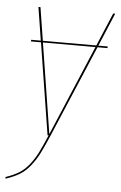

<svg xmlns="http://www.w3.org/2000/svg" viewBox="-75 -555 491 782"><g transform="rotate(5 170.5 -164.0)"><path d="M307.1 -381.8H345.7L344.7 -375H304.2L145 0.5Q124.5 48.3 110.4 75.9Q96.2 103.5 77.1 127.4Q58.1 151.4 34.9 165.5Q11.7 179.7 -22.5 190.9L-22.9 184.1Q10.3 172.9 32.2 159.2Q54.2 145.5 72.8 121.8Q91.3 98.1 104.2 72.5Q117.2 46.9 137.2 0H132.8L73.2 -375H31.7L32.7 -381.8H71.8L50.3 -517.6H58.6L80.1 -381.8H298.8L356 -517.6H364.3ZM139.6 -5.4 295.9 -375H81.1Z"/></g></svg>

Font: Fira Sans Compressed Eight
Style: Italic
Weight: 100
Width: 3
Italic angle: -8°
Designer: Carrois Corporate & Edenspiekermann AG
Foundry: Carrois Corporate GbR & Edenspiekermann AG
Version: Version 4.203;PS 004.203;hotconv 1.0.88;makeotf.lib2.5.64775